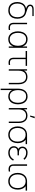

<svg xmlns="http://www.w3.org/2000/svg" viewBox="2294 -3098 1045 5672"><g transform="rotate(90 2816.0 -262.5)"><path d="M287 14Q208.5 14 153 -19Q97.5 -52 68.8 -111.5Q40 -171 40 -250Q40 -330 69.8 -390.8Q99.5 -451.5 155.2 -483.8Q211 -516 287 -512V-519Q366 -519 421.5 -485.8Q477 -452.5 505.5 -392.2Q534 -332 534 -253Q534 -173 505.2 -112.8Q476.5 -52.5 420.8 -19.2Q365 14 287 14ZM287 -28Q353 -28 398.2 -55.8Q443.5 -83.5 466.2 -134.5Q489 -185.5 489 -255Q489 -359.5 437.5 -418.2Q386 -477 287 -477Q220 -477 174.8 -449.2Q129.5 -421.5 107.2 -371Q85 -320.5 85 -253Q85 -184 108 -133.5Q131 -83 176.2 -55.5Q221.5 -28 287 -28ZM358 -473Q348.5 -476.5 333.8 -480.5Q319 -484.5 305 -488.5Q247 -503.5 209 -518.2Q171 -533 143.5 -560.5Q116 -588 116 -631Q116 -655.5 125.5 -675.2Q135 -695 153.8 -708.8Q172.5 -722.5 199 -729Q214.5 -733 228.8 -734Q243 -735 256 -735H456V-697H265Q252 -697 239.5 -695.8Q227 -694.5 216 -692Q188.5 -685.5 172.8 -670.2Q157 -655 157 -631Q157 -604 180.5 -584.5Q204 -565 244.2 -549.8Q284.5 -534.5 367.5 -508.5Q369.5 -508 376 -506Z M771 5Q734.5 0.5 708.8 -16.2Q683 -33 669 -63Q662 -78.5 658.8 -94.8Q655.5 -111 654.8 -127.2Q654 -143.5 654 -171Q654 -173 654 -175Q654 -177 654 -179V-540H696V-179V-158Q695.5 -128.5 697.2 -112.8Q699 -97 707 -81Q718 -60 734.5 -49.5Q751 -39 776 -36Q825.5 -31 866 -40V0Q842 5.5 817.2 6.8Q792.5 8 771 5Z M1141 15Q1066.5 15 1013.5 -22Q960.5 -59 933.2 -123.8Q906 -188.5 906 -270Q906 -351.5 933.2 -416Q960.5 -480.5 1013.8 -517.8Q1067 -555 1142 -555Q1202 -555 1249 -531Q1296 -507 1325.2 -461.8Q1354.5 -416.5 1363 -355L1353 -328V-540H1392V0H1353V-214L1363 -187Q1354.5 -124.5 1324.8 -79Q1295 -33.5 1247.8 -9.2Q1200.5 15 1141 15ZM1141 -27Q1202.5 -27 1245.8 -58.5Q1289 -90 1311 -145.2Q1333 -200.5 1333 -271Q1333 -342.5 1311 -397Q1289 -451.5 1245.8 -482.2Q1202.5 -513 1141 -513Q1078.5 -513 1035.8 -482Q993 -451 972 -396.2Q951 -341.5 951 -271Q951 -200.5 972.8 -145.2Q994.5 -90 1037.2 -58.5Q1080 -27 1141 -27Z M1803 5Q1766.5 0.5 1740.8 -16.2Q1715 -33 1701 -63Q1694 -78.5 1690.8 -94.8Q1687.5 -111 1686.8 -127.2Q1686 -143.5 1686 -171Q1686 -173 1686 -175Q1686 -177 1686 -179V-498H1487V-540H1927V-498H1728V-179V-158Q1727.5 -128.5 1729.2 -112.8Q1731 -97 1739 -81Q1750 -60 1766.5 -49.5Q1783 -39 1808 -36Q1857.5 -31 1898 -40V0Q1874 5.5 1849.2 6.8Q1824.5 8 1803 5Z M2428 -286Q2428 -362 2407.2 -412Q2386.5 -462 2347 -486.5Q2307.5 -511 2251 -511Q2188 -511 2147.2 -482.2Q2106.5 -453.5 2087.8 -404.8Q2069 -356 2069 -295L2030 -294Q2030 -382.5 2059.5 -440.5Q2089 -498.5 2138.8 -525.2Q2188.5 -552 2251 -552Q2319 -552 2368.2 -521Q2417.5 -490 2443.8 -431.8Q2470 -373.5 2470 -294V0H2428ZM2027 0V-540H2066V-430H2069V0Z M2600 -241Q2600 -266 2600.5 -285Q2601 -304 2602 -317Q2606.5 -386.5 2634.2 -440.2Q2662 -494 2711.8 -524.5Q2761.5 -555 2829 -555Q2903.5 -555 2956 -517.8Q3008.5 -480.5 3035.2 -416.2Q3062 -352 3062 -271Q3062 -189 3034.8 -124.2Q3007.5 -59.5 2955 -22.2Q2902.5 15 2830 15Q2765 15 2715.8 -14.2Q2666.5 -43.5 2642 -93V240H2600ZM2827 -27Q2888 -27 2930.8 -58.5Q2973.5 -90 2995.2 -145.2Q3017 -200.5 3017 -271Q3017 -341.5 2996 -396.2Q2975 -451 2932.2 -482Q2889.5 -513 2827 -513Q2765.5 -513 2724 -482.8Q2682.5 -452.5 2662.2 -398.2Q2642 -344 2642 -272Q2642 -200 2662.2 -145Q2682.5 -90 2724 -58.5Q2765.5 -27 2827 -27Z M3426.5 -765 3393.5 -630H3426.5L3474.5 -765ZM3573 0V-286Q3573 -362 3552.2 -412Q3531.5 -462 3492 -486.5Q3452.5 -511 3396 -511Q3333 -511 3292.2 -482.2Q3251.5 -453.5 3232.8 -404.8Q3214 -356 3214 -295L3175 -294Q3175 -382.5 3204.5 -440.5Q3234 -498.5 3283.8 -525.2Q3333.5 -552 3396 -552Q3464 -552 3513.2 -521Q3562.5 -490 3588.8 -431.8Q3615 -373.5 3615 -294V0ZM3172 0V-540H3211V-430H3214V0Z M3962 15Q3887.5 15 3831.5 -20.2Q3775.5 -55.5 3745.2 -118.5Q3715 -181.5 3715 -263Q3715 -337.5 3740 -396.2Q3765 -455 3811.5 -491.5Q3858 -528 3922 -537Q3938 -539 3960.2 -539.5Q3982.5 -540 4002 -540H4239V-498H4061L4083 -512Q4141.5 -482 4175.2 -415.8Q4209 -349.5 4209 -263Q4209 -181.5 4178.8 -118.5Q4148.5 -55.5 4092.5 -20.2Q4036.5 15 3962 15ZM3962 -27Q4026.5 -27 4072 -56.2Q4117.5 -85.5 4140.8 -138.8Q4164 -192 4164 -263Q4164 -333 4140.8 -385.8Q4117.5 -438.5 4072 -468Q4026.5 -497.5 3962 -498Q3897 -498.5 3851.5 -468.5Q3806 -438.5 3783 -385Q3760 -331.5 3760 -263Q3760 -191.5 3784 -138.2Q3808 -85 3853.5 -56Q3899 -27 3962 -27Z M4490 15Q4573 15 4632.2 -22.2Q4691.5 -59.5 4726 -129L4691 -149Q4661 -89 4611.5 -58Q4562 -27 4496 -27Q4450 -27 4415.2 -41.8Q4380.5 -56.5 4361.2 -84.2Q4342 -112 4342 -150Q4342 -183 4353.2 -205.5Q4364.5 -228 4390 -241.2Q4415.5 -254.5 4458 -258Q4465.5 -258.5 4473.2 -258.8Q4481 -259 4489 -259H4569V-300H4490Q4448 -300 4417.5 -312Q4387 -324 4370.5 -347Q4354 -370 4354 -402Q4354 -438 4372.5 -463Q4391 -488 4422.8 -500.5Q4454.5 -513 4494 -513Q4547 -513 4593 -491.5Q4639 -470 4668 -433L4701 -461Q4663.5 -508 4610.5 -531.5Q4557.5 -555 4489 -555Q4437 -555 4396.8 -536.2Q4356.5 -517.5 4333.8 -483Q4311 -448.5 4311 -403Q4311 -353 4336.2 -319Q4361.5 -285 4407 -268L4413 -288Q4374.5 -285 4349 -263.5Q4323.5 -242 4311.2 -210.5Q4299 -179 4299 -146Q4299 -98.5 4323.5 -62Q4348 -25.5 4391.5 -5.2Q4435 15 4490 15Z M4953 5Q4916.5 0.5 4890.8 -16.2Q4865 -33 4851 -63Q4844 -78.5 4840.8 -94.8Q4837.5 -111 4836.8 -127.2Q4836 -143.5 4836 -171Q4836 -173 4836 -175Q4836 -177 4836 -179V-540H4878V-179V-158Q4877.5 -128.5 4879.2 -112.8Q4881 -97 4889 -81Q4900 -60 4916.5 -49.5Q4933 -39 4958 -36Q5007.5 -31 5048 -40V0Q5024 5.5 4999.2 6.8Q4974.5 8 4953 5Z M5335 15Q5260.5 15 5204.5 -20.2Q5148.5 -55.5 5118.2 -118.5Q5088 -181.5 5088 -263Q5088 -337.5 5113 -396.2Q5138 -455 5184.5 -491.5Q5231 -528 5295 -537Q5311 -539 5333.2 -539.5Q5355.5 -540 5375 -540H5612V-498H5434L5456 -512Q5514.5 -482 5548.2 -415.8Q5582 -349.5 5582 -263Q5582 -181.5 5551.8 -118.5Q5521.5 -55.5 5465.5 -20.2Q5409.5 15 5335 15ZM5335 -27Q5399.5 -27 5445 -56.2Q5490.5 -85.5 5513.8 -138.8Q5537 -192 5537 -263Q5537 -333 5513.8 -385.8Q5490.5 -438.5 5445 -468Q5399.5 -497.5 5335 -498Q5270 -498.5 5224.5 -468.5Q5179 -438.5 5156 -385Q5133 -331.5 5133 -263Q5133 -191.5 5157 -138.2Q5181 -85 5226.5 -56Q5272 -27 5335 -27Z"/></g></svg>

Font: Hauora
Style: Regular
Weight: 400
Designer: Wayne Shih
Foundry: WCYS
Version: Version 1.001